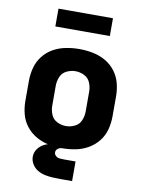

<svg xmlns="http://www.w3.org/2000/svg" viewBox="-98 -800 771 1041"><g transform="rotate(10 288.0 -280.0)"><path d="M288 8Q325 8 361.5 1Q398 -6 430.5 -24.5Q463 -43 486 -72Q509 -101 518.5 -137Q528 -173 528 -210V-320Q528 -357 518.5 -393Q509 -429 486 -458.5Q463 -488 430.5 -506Q398 -524 361.5 -531Q325 -538 288 -538Q251 -538 214.5 -531Q178 -524 145.5 -506Q113 -488 90 -458.5Q67 -429 57.5 -393Q48 -357 48 -320V-210Q48 -173 57.5 -137Q67 -101 90 -72Q113 -43 145.5 -24.5Q178 -6 214.5 1Q251 8 288 8ZM288 -114Q263 -114 239.5 -125.5Q216 -137 206 -161Q196 -185 196 -210V-320Q196 -345 206 -369Q216 -393 239.5 -404.5Q263 -416 288 -416Q313 -416 336.5 -404.5Q360 -393 370 -369Q380 -345 380 -320V-210Q380 -185 370 -161Q360 -137 336.5 -125.5Q313 -114 288 -114ZM310 174H311Q311 174 311 174Q311 174 312 174H373V66H313Q312 66 311 66Q310 66 309 66Q298 66 286 65Q274 64 264.5 56Q255 48 255 36Q255 24 265.5 16Q276 8 288 8V-9Q264 -9 239.5 -6.5Q215 -4 192.5 6Q170 16 155 36Q140 56 140 81Q140 102 152 121.5Q164 141 183 152Q202 163 223.5 167.5Q245 172 266.5 173Q288 174 310 174ZM138 -636H438V-734H138Z"/></g></svg>

Font: Iosevka Sparkle Heavy
Style: Regular
Weight: 900
Designer: Belleve Invis
Foundry: Belleve Invis
Version: Version 4.5.0; ttfautohint (v1.8.3)